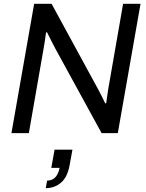

<svg xmlns="http://www.w3.org/2000/svg" viewBox="-20 -706 776 1018"><path d="M40.6 0 161.1 -686H253.4L498.2 -236.5Q505.7 -222.5 517.9 -198.9Q530 -175.2 538 -157.8L543.1 -158.8Q545.5 -175.7 548.3 -196Q551.1 -216.3 554 -234.3L632.7 -686H725.1L604.6 0H518.8L275.2 -445Q267.1 -460.2 252.9 -487.8Q238.7 -515.3 229.6 -534.4L224.1 -534Q222.1 -516.1 218.3 -491.9Q214.5 -467.8 211.5 -450.3L132.9 0ZM222.6 291.6 229.7 251.6Q257.6 251.6 274.1 233.1Q290.5 214.5 295.9 184.1H251.9L269.4 87.5H364.1L349.8 166.3Q338.2 233.1 303.6 262.3Q269 291.6 222.6 291.6Z"/></svg>

Font: Archivo Variable SemiBold
Style: Italic
Weight: 600
Italic angle: -10°
Designer: Hector Gatti
Foundry: Omnibus-Type
Version: Version 2.001